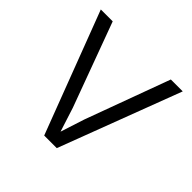

<svg xmlns="http://www.w3.org/2000/svg" viewBox="-167 -821 981 981"><g transform="rotate(45 324.0 -330.0)"><path d="M620 -660 370 0H279L28 -660H114L282 -204L324 -73L366 -203L534 -660Z"/></g></svg>

Font: Work Sans
Style: Regular
Weight: 400
Designer: Wei Huang
Foundry: Wei Huang
Version: Version 2.006; ttfautohint (v1.8.1.43-b0c9)